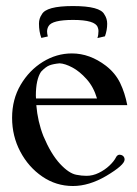

<svg xmlns="http://www.w3.org/2000/svg" viewBox="-20 -602 454 635"><path d="M221.2 13.2Q165.5 13.2 119.9 -18.1Q74.2 -49.3 47.1 -100.6Q20 -151.9 20 -212.4Q20 -273.4 48.3 -321.5Q76.7 -369.6 121.8 -397.5Q167 -425.3 217.8 -425.3Q276.9 -425.3 330.6 -384.3Q361.8 -359.9 377.4 -327.4Q393.1 -294.9 400.9 -254.4H100.1Q104.5 -200.2 123.5 -151.9Q148.4 -92.8 178.2 -60.5Q208 -28.3 232.9 -23.9Q250 -20.5 266.1 -20.5Q287.1 -20.5 306.9 -30.3Q326.7 -40 341.8 -54.2Q356.9 -68.4 363.8 -82Q367.2 -88.9 374 -90.3Q382.8 -90.3 387.5 -85.7Q392.1 -81.1 392.1 -74.2Q392.1 -56.2 331.1 -20Q274.4 13.2 221.2 13.2ZM300.8 -276.4Q289.6 -314.5 266.4 -340.3Q243.2 -366.2 219.2 -378.9Q195.3 -391.6 177.2 -392.6Q155.8 -390.6 143.3 -385.7Q130.9 -380.9 115.7 -364.7Q98.6 -338.9 98.6 -285.6L99.1 -276.4ZM221.2 -582Q311.5 -582 325.2 -554.2Q334.5 -540.5 334.5 -523.4Q334.5 -502.4 327.1 -481.9L302.2 -476.1Q305.7 -486.3 305.7 -499.5Q305.7 -505.9 303.2 -511.7Q294.9 -536.1 221.7 -536.1Q152.3 -536.1 140.6 -515.6Q135.7 -507.3 135.7 -497.6Q135.7 -490.7 138.2 -481.4L116.7 -476.6Q108.9 -497.6 108.9 -523.9Q108.9 -541 118.2 -554.2Q132.3 -582 221.2 -582Z"/></svg>

Font: Quaaykop
Style: Regular
Weight: 400
Designer: Tup Wanders
Foundry: Free font, DO NOT SELL
Version: Version 1.00;July 31, 2023;FontCreator 11.5.0.2430 64-bit